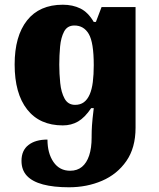

<svg xmlns="http://www.w3.org/2000/svg" viewBox="-20 -522 674 813"><path d="M272 271Q207 271 162 259Q117 247 94 222.5Q71 198 71 159Q71 115 100.5 92Q130 69 181 69Q181 127 206.5 164Q232 201 277 201Q307 201 327 184.5Q347 168 357.5 136.5Q368 105 368 60V53Q368 33 369.5 9Q371 -15 377 -64H366Q339 -24 310.5 -7.5Q282 9 246 9Q148 9 95 -58.5Q42 -126 42 -249Q42 -369 94.5 -435.5Q147 -502 246 -502Q288 -502 320.5 -486Q353 -470 377 -429H386L410 -492H554V19Q554 104 515 160Q476 216 412 243.5Q348 271 272 271ZM298 -78Q320 -78 335 -89Q350 -100 359.5 -121.5Q369 -143 373 -174.5Q377 -206 377 -246Q377 -342 356 -378Q335 -414 295 -414Q265 -414 251.5 -388.5Q238 -363 234.5 -325Q231 -287 231 -248Q231 -210 235 -170.5Q239 -131 253.5 -104.5Q268 -78 298 -78Z"/></svg>

Font: Noto Serif Armenian Black
Style: Regular
Weight: 900
Version: Version 2.007